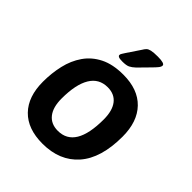

<svg xmlns="http://www.w3.org/2000/svg" viewBox="-201 -841 972 972"><g transform="rotate(45 284.5 -355.5)"><path d="M256 -573Q237 -573 229.5 -576.5Q222 -580 222 -586Q222 -592 226.5 -598.5Q231 -605 237 -615L284 -685Q291 -697 298 -704Q305 -711 320 -714.5Q335 -718 366 -718Q415 -718 415 -703Q415 -694 406 -683Q397 -672 382 -657L327 -601Q311 -586 297.5 -579.5Q284 -573 256 -573ZM264 7Q158 7 101 -51.5Q44 -110 44 -217Q44 -278 57 -334.5Q70 -391 100.5 -435Q131 -479 181.5 -504.5Q232 -530 307 -530Q412 -530 469 -471Q526 -412 526 -305Q526 -151 456.5 -72Q387 7 264 7ZM273 -94Q397 -94 397 -299Q397 -362 371 -395.5Q345 -429 296 -429Q234 -429 202.5 -376.5Q171 -324 171 -223Q171 -161 197.5 -127.5Q224 -94 273 -94Z"/></g></svg>

Font: Asap SemiBold
Style: Italic
Weight: 600
Italic angle: -6°
Designer: Pablo Cosgaya
Foundry: Omnibus-Type
Version: Version 3.001; ttfautohint (v1.8.3)